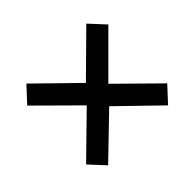

<svg xmlns="http://www.w3.org/2000/svg" viewBox="-100 -555 641 641"><g transform="rotate(-45 220.0 -235.0)"><path d="M278 -234 418 -96 368 -42 227 -179 85 -42 35 -96 176 -234 35 -374 85 -428 227 -289 368 -428 418 -374Z"/></g></svg>

Font: Pragati Narrow
Style: Regular
Weight: 400
Designer: Hector Gatti, Marcela Romero, Pablo Cosgaya and Nicolas Silva
Foundry: Omnibus-Type
Version: Version 1.010; ttfautohint (v1.3)